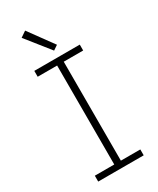

<svg xmlns="http://www.w3.org/2000/svg" viewBox="-239 -1033 910 1104"><g transform="rotate(-30 216.0 -481.0)"><path d="M65 0H367V-39H238V-696H367V-735H65V-696H194V-39H65ZM222 -779 253 -800 135 -962 97 -936Z"/></g></svg>

Font: Iosevka Sparkle Extralight
Style: Regular
Weight: 200
Designer: Belleve Invis
Foundry: Belleve Invis
Version: Version 4.5.0; ttfautohint (v1.8.3)